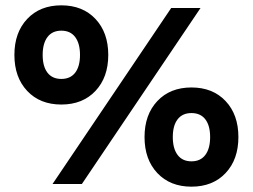

<svg xmlns="http://www.w3.org/2000/svg" viewBox="-20 -690 948 720"><path d="M210 -670Q290 -670 338 -619Q386 -568 386 -484Q386 -400 338 -349Q290 -298 210 -298Q130 -298 82 -349Q34 -400 34 -484Q34 -568 82 -619Q130 -670 210 -670ZM177 0 622 -660H732L287 0ZM210 -575Q176 -575 158 -551Q140 -527 140 -484Q140 -441 158 -417.5Q176 -394 210 -394Q244 -394 262 -417.5Q280 -441 280 -484Q280 -527 262 -551Q244 -575 210 -575ZM698 -362Q778 -362 826 -311Q874 -260 874 -176Q874 -92 826 -41Q778 10 698 10Q618 10 570 -41Q522 -92 522 -176Q522 -260 570 -311Q618 -362 698 -362ZM698 -266Q664 -266 646 -242.5Q628 -219 628 -176Q628 -133 646 -109Q664 -85 698 -85Q732 -85 750 -109Q768 -133 768 -176Q768 -219 750 -242.5Q732 -266 698 -266Z"/></svg>

Font: Work Sans SemiBold
Style: Regular
Weight: 600
Designer: Wei Huang
Foundry: Wei Huang
Version: Version 2.010; ttfautohint (v1.8.3)